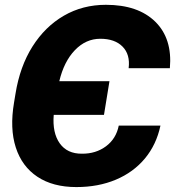

<svg xmlns="http://www.w3.org/2000/svg" viewBox="-20 -757 718 787"><path d="M293 9.8Q196.8 9.8 133.3 -32.5Q69.8 -74.7 44.7 -152.6Q19.5 -230.5 37.6 -336.9L43.5 -372.6Q61.5 -484.4 113 -566.2Q164.6 -647.9 241.7 -692.6Q318.8 -737.3 414.1 -737.3Q545.9 -737.3 616.5 -668Q687 -598.6 676.3 -477.5H507.3Q514.2 -533.7 482.4 -565.9Q450.7 -598.1 391.1 -598.1Q332 -598.1 287.1 -551.5Q242.2 -504.9 223.1 -424.3H428.7L406.2 -286.1H200.2Q194.3 -212.4 224.9 -169.4Q255.4 -126.5 315.9 -127Q373 -126.5 414.6 -157.5Q456.1 -188.5 466.8 -242.2H637.7Q621.1 -164.1 574 -107.4Q526.9 -50.8 454.8 -20.5Q382.8 9.8 293 9.8Z"/></svg>

Font: Inter Display Extra Bold
Style: Italic
Weight: 800
Italic angle: -9.39999°
Designer: Rasmus Andersson
Foundry: rsms
Version: Version 4.000;git-4fc901f